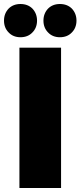

<svg xmlns="http://www.w3.org/2000/svg" viewBox="-34 -939 408 959"><path d="M63 -701V0H271V-701ZM128 -896C113 -911 93 -919 68 -919C44 -919 24 -911 9 -896C-6 -880 -14 -860 -14 -836C-14 -812 -6 -792 9 -777C24 -761 44 -753 68 -753C93 -753 113 -761 128 -777C143 -792 151 -812 151 -836C151 -860 143 -880 128 -896ZM325 -896C310 -911 290 -919 265 -919C241 -919 221 -911 206 -896C191 -880 183 -860 183 -836C183 -812 191 -792 206 -777C221 -761 241 -753 265 -753C290 -753 310 -761 325 -777C340 -792 348 -812 348 -836C348 -860 340 -880 325 -896Z"/></svg>

Font: Argentum Sans ExtraBold
Style: Regular
Weight: 800
Designer: Julieta Ulanovsky
Foundry: Julieta Ulanovsky
Version: Version 5.001;February 15, 2019;FontCreator 11.5.0.2425 64-b